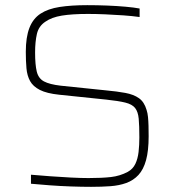

<svg xmlns="http://www.w3.org/2000/svg" viewBox="-20 -716 676 744"><path d="M333 8Q297 8 254.5 6.5Q212 5 172 2Q132 -1 100 -4V-39Q134 -36 174.5 -33Q215 -30 254.5 -28Q294 -26 323 -26Q375 -26 410 -30Q445 -34 475 -50Q495 -61 504.5 -81Q514 -101 517 -127.5Q520 -154 520 -183Q520 -229 517.5 -256Q515 -283 503.5 -297.5Q492 -312 465.5 -318.5Q439 -325 392 -330L209 -349Q161 -354 134.5 -367.5Q108 -381 96.5 -402Q85 -423 82.5 -451.5Q80 -480 80 -515Q80 -572 94 -608Q108 -644 137 -663Q166 -682 211 -689Q256 -696 318 -696Q356 -696 394.5 -694.5Q433 -693 466.5 -690Q500 -687 521 -683V-650Q493 -654 458 -656.5Q423 -659 387.5 -660.5Q352 -662 321 -662Q259 -662 219.5 -655.5Q180 -649 156 -632Q130 -615 123 -584.5Q116 -554 116 -513Q116 -465 122.5 -438.5Q129 -412 150.5 -400.5Q172 -389 215 -384L389 -366Q433 -362 465.5 -356Q498 -350 518.5 -335.5Q539 -321 548 -290Q552 -278 553.5 -262.5Q555 -247 555.5 -228.5Q556 -210 556 -188Q556 -132 546 -95.5Q536 -59 516.5 -38Q497 -17 469.5 -7Q442 3 408 5.5Q374 8 333 8Z"/></svg>

Font: Saira Thin
Style: Regular
Weight: 100
Designer: Hector Gatti with collaboration of the Omnibus-Type team
Foundry: Omnibus-Type
Version: Version 1.101